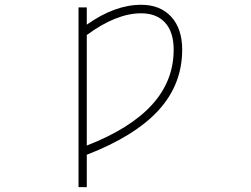

<svg xmlns="http://www.w3.org/2000/svg" viewBox="-20 -555 1040 794"><path d="M338.9 46.9Q517.6 -22.5 607.9 -121.1Q698.2 -219.7 698.2 -349.6Q698.2 -421.9 663.1 -460.9Q627.9 -500 563.5 -500Q460.9 -500 338.9 -410.2ZM338.9 85V218.8H304.7V-524.4H338.9V-453.1Q455.1 -535.2 563.5 -535.2Q642.6 -535.2 688 -485.8Q733.4 -436.5 733.4 -349.6Q733.4 -206.1 635.7 -99.1Q538.1 7.8 338.9 85Z"/></svg>

Font: GenEi Gothic M ExtraLight
Style: Regular
Weight: 200
Designer: o_tamon (Modified); [Source Han Sans]
Ryoko NISHIZUKA  (kana & ideographs); Paul D. Hunt (Latin, Greek & Cyrillic); Wenl
Version: Version 1.1a;Original Version 1.004